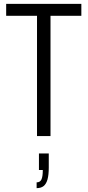

<svg xmlns="http://www.w3.org/2000/svg" viewBox="-20 -706 454 996"><path d="M172 0V-624H12V-686H402V-624H242V0ZM170 270V240Q188 240 195 225Q202 210 202 176H182V90H233V163Q233 201 226.5 224.5Q220 248 206.5 259Q193 270 170 270Z"/></svg>

Font: Archivo ExtraCondensed Light
Style: Regular
Weight: 300
Width: 2
Designer: Hector Gatti
Foundry: Omnibus-Type
Version: Version 2.001